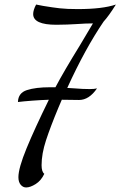

<svg xmlns="http://www.w3.org/2000/svg" viewBox="-20 -738 530 845"><path d="M61 42Q61 2 97 -85.5Q133 -173 195 -299Q163 -298 122.5 -295Q82 -292 59 -289Q60 -329 98.5 -341.5Q137 -354 200 -354H224Q261 -424 332 -539L389 -635Q358 -635 316 -632Q299 -631 276 -630Q253 -629 228 -629Q126 -629 126 -676Q126 -694 139 -718L170 -712Q212 -705 243 -701.5Q274 -698 322 -698Q431 -698 490 -718Q459 -668 436 -643Q355 -524 276 -351L309 -349Q344 -346 375 -346Q395 -346 407 -349Q372 -298 328 -298Q285 -298 252 -299L237 -264Q202 -180 182.5 -120.5Q163 -61 163 -11Q163 18 175 27Q161 57 137 72Q113 87 95 87Q81 87 71 75Q61 63 61 42Z"/></svg>

Font: Dancing Script
Style: Regular
Weight: 400
Designer: Pablo Impallari
Foundry: Pablo Impallari
Version: Version 2.000